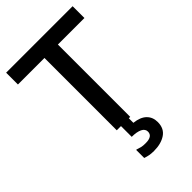

<svg xmlns="http://www.w3.org/2000/svg" viewBox="-283 -817 1162 1162"><g transform="rotate(-45 297.5 -236.0)"><path d="M13 -720H582V-619H355V0H240V-619H13ZM343 -24V39Q397 45 424 71.5Q451 98 451 140Q451 195 411.5 221.5Q372 248 311 248Q289 248 273 245Q257 242 239 236V167H243Q261 173 273 176Q285 179 309 179Q368 179 368 139Q368 116 343.5 104Q319 92 276 92V-24Z"/></g></svg>

Font: Kufam Medium
Style: Regular
Weight: 500
Designer: Wael Morcos, Artur Schmal
Foundry: Original Type
Version: Version 1.300; ttfautohint (v1.8.3)